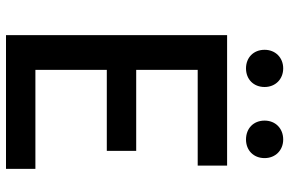

<svg xmlns="http://www.w3.org/2000/svg" viewBox="-182 -782 964 640"><g transform="rotate(90 300.0 -462.0)"><path d="M97 0H543V-98H213V-336H483V-434H213V-639H532V-737H97ZM208 -800C244 -800 270 -825 270 -862C270 -898 244 -924 208 -924C172 -924 146 -898 146 -862C146 -825 172 -800 208 -800ZM445 -800C481 -800 507 -825 507 -862C507 -898 481 -924 445 -924C408 -924 382 -898 382 -862C382 -825 408 -800 445 -800Z"/></g></svg>

Font: Source Han Sans JP Medium
Style: Regular
Weight: 500
Designer: Ryoko NISHIZUKA 西塚涼子 (kana, bopomofo & ideographs); Paul D. Hunt (Latin, Greek & Cyrillic); Sandoll Communications 산돌커뮤니
Foundry: Adobe
Version: Version 2.002;hotconv 1.0.116;makeotfexe 2.5.65601